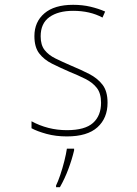

<svg xmlns="http://www.w3.org/2000/svg" viewBox="-20 -557 570 798"><path d="M258 10Q212 10 173.5 -0.5Q135 -11 111 -24V-53Q144 -35 181 -25.5Q218 -16 258 -16Q333 -16 366.5 -46Q400 -76 400 -130Q400 -169 382.5 -191.5Q365 -214 335 -229Q305 -244 268 -259Q229 -276 196 -292.5Q163 -309 143 -335Q123 -361 123 -407Q123 -466 164.5 -501.5Q206 -537 284 -537Q323 -537 356.5 -529Q390 -521 417 -509L406 -484Q354 -512 284 -512Q222 -512 185.5 -486Q149 -460 149 -406Q149 -370 165.5 -349Q182 -328 210.5 -314Q239 -300 276 -284Q317 -267 351 -249.5Q385 -232 406 -205Q427 -178 427 -130Q427 -66 385 -28Q343 10 258 10ZM213 214Q221 198 230.5 170Q240 142 247.5 112Q255 82 258 61H288V68Q279 106 264 146Q249 186 229 221H213Z"/></svg>

Font: Noto Sans Mono Condensed Thin
Style: Regular
Weight: 100
Width: 3
Designer: Monotype Design Team
Foundry: Monotype Imaging Inc.
Version: Version 2.014; ttfautohint (v1.8.4.7-5d5b)